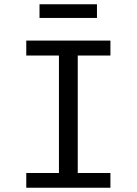

<svg xmlns="http://www.w3.org/2000/svg" viewBox="-20 -879 640 899"><path d="M434 -795V-859H165V-795ZM497 -689H103V-619H256V-69H103V0H497V-69H344V-619H497Z"/></svg>

Font: FiraMono Nerd Font
Style: Regular
Weight: 400
Designer: Carrois Corporate & Edenspiekermann AG
Foundry: Carrois Corporate GbR & Edenspiekermann AG
Version: Version 003.206;Nerd Fonts 3.3.0